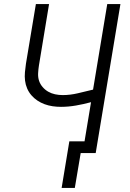

<svg xmlns="http://www.w3.org/2000/svg" viewBox="-20 -755 640 947"><path d="M284 172 322 -58H397L429 -251Q392 -241 354.5 -234.5Q317 -228 281 -228Q260 -228 239.5 -231Q219 -234 200 -241Q181 -248 164.5 -259Q148 -270 135 -285Q122 -300 114 -318.5Q106 -337 103.5 -357.5Q101 -378 103 -399Q105 -420 108 -441L157 -735H222L172 -432Q169 -413 168 -393.5Q167 -374 172.5 -357Q178 -340 190 -326Q202 -312 217.5 -303Q233 -294 251.5 -290Q270 -286 289 -286Q289 -286 289 -286Q289 -286 289 -286Q326 -286 364 -295Q402 -304 439 -313L509 -735H574L452 0H378L349 172Z"/></svg>

Font: Iosevka Curly LtExObl
Style: Regular
Weight: 300
Width: 7
Italic angle: -9°
Monospace: yes
Designer: Belleve Invis
Foundry: Belleve Invis
Version: Version 11.1.0; ttfautohint (v1.8.3)